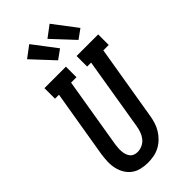

<svg xmlns="http://www.w3.org/2000/svg" viewBox="-301 -1053 1132 1132"><g transform="rotate(-45 265.5 -487.0)"><path d="M204 8Q176 8 148.5 1.5Q121 -5 99.5 -21Q78 -37 64.5 -60Q51 -83 45 -109.5Q39 -136 40 -164.5Q41 -193 45 -222L116 -647H83V-735H262V-647H217L144 -207Q142 -193 141 -178.5Q140 -164 141 -150.5Q142 -137 146 -124Q150 -111 158 -100.5Q166 -90 179 -85Q192 -80 206 -80Q226 -80 246 -89.5Q266 -99 279 -116Q292 -133 299 -153Q306 -173 309 -193L384 -647H351V-735H531V-647H486L408 -179Q404 -154 396.5 -130Q389 -106 375.5 -84Q362 -62 343 -43.5Q324 -25 301 -13Q278 -1 253 3.5Q228 8 204 8ZM426 -794 301 -928 373 -982 484 -836ZM256 -794 131 -928 203 -982 314 -836Z"/></g></svg>

Font: Iosevka Slab Semibold
Style: Italic
Weight: 600
Italic angle: -9°
Monospace: yes
Designer: Belleve Invis
Foundry: Belleve Invis
Version: Version 11.1.1; ttfautohint (v1.8.3)